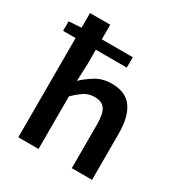

<svg xmlns="http://www.w3.org/2000/svg" viewBox="-166 -826 891 945"><g transform="rotate(30 279.0 -353.0)"><path d="M73 0V-564H2V-618L73 -623V-706H188V-623H364V-564H188V-480L184 -385Q215 -414 252.5 -436.5Q290 -459 341 -459Q420 -459 456 -408.5Q492 -358 492 -264V0H377V-249Q377 -310 359 -335Q341 -360 300 -360Q268 -360 243.5 -344.5Q219 -329 188 -299V0Z"/></g></svg>

Font: Giro Sans Semibold
Style: Regular
Weight: 600
Designer: Paul D. Hunt
Foundry: Adobe Systems Incorporated
Version: Version 1.000;PS 1.0;hotconv 1.0.88;makeotf.lib2.5.647800